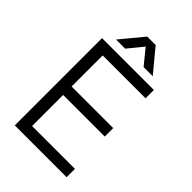

<svg xmlns="http://www.w3.org/2000/svg" viewBox="-252 -960 1058 1058"><g transform="rotate(45 277.0 -431.0)"><path d="M75 0V-680H479V-615H145V-373H469V-307H145V-65H479V0ZM135 -729 245 -862H311L421 -729H350L269 -828H287L206 -729Z"/></g></svg>

Font: Teachers
Style: Regular
Weight: 400
Designer: Alfredo Marco Pradil, Chank Diesel
Version: Version 1.001